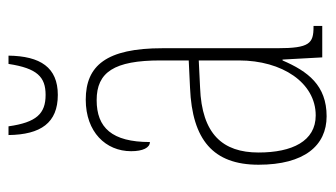

<svg xmlns="http://www.w3.org/2000/svg" viewBox="-184 -574 769 440"><g transform="rotate(-90 200.0 -354.5)"><path d="M202 -606C265 -606 291 -646 292 -719H273C263 -653 243 -634 202 -634C159 -634 139 -655 130 -719H110C111 -645 138 -606 202 -606ZM153 10C224 10 256 -33 281 -91H283L288 0H360V-20H358C320 -20 309 -29 309 -103V-366C309 -495 269 -542 191 -542C117 -542 73 -496 73 -438C73 -411 81 -395 94 -395C94 -482 127 -517 190 -517C254 -517 281 -477 281 -371V-306L218 -303C99 -298 42 -250 42 -146C42 -41 86 10 153 10ZM155 -15C96 -15 70 -69 70 -146C70 -228 112 -276 219 -280L281 -283V-191C281 -92 230 -15 155 -15Z"/></g></svg>

Font: Noto Serif Lao ExtraCondensed Thin
Style: Regular
Weight: 100
Width: 2
Designer: Monotype Design Team
Foundry: Monotype Imaging Inc.
Version: Version 2.003